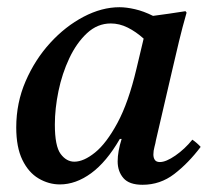

<svg xmlns="http://www.w3.org/2000/svg" viewBox="-20 -500 591 532"><path d="M146 11Q115 11 87 -5.5Q59 -22 42 -57Q25 -92 25 -147Q25 -215 51 -275Q77 -335 119 -381Q161 -427 211.5 -453.5Q262 -480 311 -480Q330 -480 354 -474.5Q378 -469 404 -456Q425 -459 447.5 -462Q470 -465 494 -469L497 -465Q485 -423 476 -385.5Q467 -348 458 -309L412 -111Q411 -104 408 -93Q405 -82 405 -72Q405 -63 409 -57Q413 -51 423 -51Q440 -51 466 -69Q492 -87 513 -113Q526 -104 536 -93Q502 -48 463 -18Q424 12 375 12Q338 12 322 -6.5Q306 -25 306 -53Q306 -80 317 -115H312Q275 -51 232.5 -20Q190 11 146 11ZM378 -393Q357 -412 334 -423.5Q311 -435 287 -435Q250 -435 221 -408Q192 -381 172 -338.5Q152 -296 142 -247.5Q132 -199 132 -155Q132 -95 148 -73.5Q164 -52 186 -52Q212 -52 243.5 -77.5Q275 -103 305.5 -159.5Q336 -216 358 -309Z"/></svg>

Font: Tiro Devanagari Sanskrit
Style: Italic
Weight: 400
Italic angle: -11°
Designer: Devanagari: John Hudson & Fiona Ross, assisted by Paul Hanslow. Latin: John Hudson with Paul Hanslow, assisted by Kaja S
Foundry: Tiro Typeworks Ltd.
Version: Version 1.52